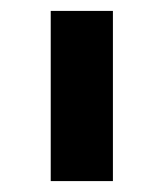

<svg xmlns="http://www.w3.org/2000/svg" viewBox="-20 -760 300 352"><path d="M187 -428V-740H73V-428Z"/></svg>

Font: IBM Plex Thai SemiBold
Style: Regular
Weight: 600
Designer: Mike Abbink, Paul van der Laan, Pieter van Rosmalen, Ben Mitchell, Mark Frömberg
Foundry: Bold Monday
Version: Version 1.0